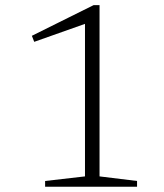

<svg xmlns="http://www.w3.org/2000/svg" viewBox="-20 -712 624 732"><path d="M304 -39.5V-647L321 -627L110.5 -552.5L101.5 -575.5L337 -692.5H359.5V-39.5L502.5 -22V0H152V-22Z"/></svg>

Font: Newsreader 14pt Light
Style: Regular
Weight: 300
Designer: Hugues Gentile
Foundry: Production Type
Version: Version 1.003